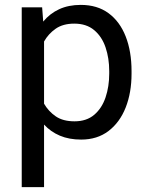

<svg xmlns="http://www.w3.org/2000/svg" viewBox="-20 -558 602 781"><path d="M515.1 -268.6V-258.3Q515.1 -181.2 491.2 -120.6Q467.3 -60.1 421.4 -25.1Q375.5 9.8 310.1 9.8Q261.2 9.8 223.6 -6.1Q186 -22 159.2 -51.3V203.1H68.4V-528.3H151.4L155.8 -470.2Q182.6 -502.9 220.7 -520.5Q258.8 -538.1 308.6 -538.1Q375.5 -538.1 421.4 -504.4Q467.3 -470.7 491.2 -409.9Q515.1 -349.1 515.1 -268.6ZM424.3 -258.3V-268.6Q424.3 -321.3 409.4 -365.2Q394.5 -409.2 363 -435.5Q331.5 -461.9 282.2 -461.9Q236.3 -461.9 206.5 -441.2Q176.8 -420.4 159.2 -389.2V-136.2Q177.2 -105 206.8 -84.7Q236.3 -64.5 283.2 -64.5Q332 -64.5 363.3 -91.1Q394.5 -117.7 409.4 -161.9Q424.3 -206.1 424.3 -258.3Z"/></svg>

Font: Vazirmatn UI FD
Style: Regular
Weight: 400
Designer: Saber Rastikerdar
Foundry: Saber Rastikerdar
Version: Version 33.003